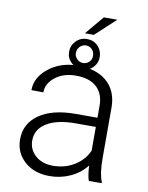

<svg xmlns="http://www.w3.org/2000/svg" viewBox="-88 -853 713 925"><g transform="rotate(10 268.0 -390.0)"><path d="M48.8 0ZM409.7 0Q400.9 -24.9 398.4 -73.7Q367.7 -33.7 320.1 -12Q272.5 9.8 219.2 9.8Q143.1 9.8 95.9 -32.7Q48.8 -75.2 48.8 -140.1Q48.8 -217.3 113 -262.2Q177.2 -307.1 292 -307.1H397.9V-367.2Q397.9 -423.8 363 -456.3Q328.1 -488.8 261.2 -488.8Q200.2 -488.8 160.2 -457.5Q120.1 -426.3 120.1 -382.3L61.5 -382.8Q61.5 -445.8 120.1 -491.9Q178.7 -538.1 264.2 -538.1Q352.5 -538.1 403.6 -493.9Q454.6 -449.7 456.1 -370.6V-120.6Q456.1 -43.9 472.2 -5.9V0ZM226.1 -42Q284.7 -42 330.8 -70.3Q377 -98.6 397.9 -146V-262.2H293.5Q206.1 -261.2 156.7 -230.2Q107.4 -199.2 107.4 -145Q107.4 -100.6 140.4 -71.3Q173.3 -42 226.1 -42ZM344.2 -788.6H410.2L311.5 -697.3H267.6ZM208 -596.7Q208 -627.4 229.7 -649.7Q251.5 -671.9 283.7 -671.9Q315.4 -671.9 336.7 -649.9Q357.9 -627.9 357.9 -596.7Q357.9 -565.9 336.4 -544.7Q314.9 -523.4 283.7 -523.4Q252 -523.4 230 -544.9Q208 -566.4 208 -596.7ZM241.2 -596.7Q241.2 -580.1 253.4 -567.4Q265.6 -554.7 283.7 -554.7Q300.8 -554.7 313 -566.7Q325.2 -578.6 325.2 -596.7Q325.2 -615.7 313 -628.2Q300.8 -640.6 283.7 -640.6Q266.6 -640.6 253.9 -627.9Q241.2 -615.2 241.2 -596.7Z"/></g></svg>

Font: Roboto Light
Style: Regular
Weight: 300
Designer: Google
Version: Version 2.134; 2016; ttfautohint (v1.6)